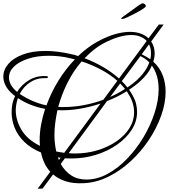

<svg xmlns="http://www.w3.org/2000/svg" viewBox="-30 -1030 1018 1157"><path d="M226 107H197L273 5Q251 -19 237.5 -48Q224 -77 217 -111Q155 -137 115.5 -176Q76 -215 58 -261Q40 -307 40 -353Q40 -379 44.5 -403Q49 -427 60 -449L61 -451Q57 -454 53 -457Q49 -460 45 -464Q17 -488 3.5 -515Q-10 -542 -10 -568Q-10 -609 19.5 -644Q49 -679 106 -701Q163 -723 244 -723Q315 -723 398 -704Q409 -702 420 -699Q431 -696 441 -692Q476 -726 516 -753.5Q556 -781 599 -800Q643 -820 682 -829Q721 -838 753 -838Q790 -838 818 -827.5Q846 -817 865 -799L927 -882H956L881 -780Q902 -749 902 -708Q902 -685 894 -658Q932 -624 950 -577.5Q968 -531 968 -478Q968 -408 941 -332.5Q914 -257 866.5 -186Q819 -115 756.5 -57.5Q694 0 621.5 35.5Q549 71 473 74Q412 77 366.5 62.5Q321 48 290 21ZM480 -679Q536 -658 589.5 -627Q643 -596 687 -557L854 -783Q839 -800 815.5 -809.5Q792 -819 761 -819Q731 -819 694.5 -809.5Q658 -800 614 -779Q576 -761 542.5 -735.5Q509 -710 480 -679ZM880 -709Q880 -739 868 -763L824 -703Q838 -696 851 -688.5Q864 -681 876 -673Q878 -682 879 -691.5Q880 -701 880 -709ZM250 -395Q277 -470 320.5 -541.5Q364 -613 421 -672L397 -678Q362 -687 328.5 -690.5Q295 -694 264 -694Q193 -694 138.5 -676Q84 -658 54 -628.5Q24 -599 24 -563Q24 -541 36 -519Q48 -497 73 -476Q102 -523 149 -549.5Q196 -576 252 -571Q259 -570 259 -566Q259 -559 248 -559Q196 -562 154 -535.5Q112 -509 89 -464L92 -462Q166 -413 250 -395ZM738 -503Q754 -514 768.5 -525Q783 -536 796 -548Q850 -599 870 -654Q847 -677 816 -692L704 -541Q723 -522 738 -503ZM354 -385Q415 -385 475.5 -396.5Q536 -408 593 -429L677 -543Q633 -582 577 -611.5Q521 -641 462 -660Q412 -602 376.5 -531Q341 -460 321 -386Q329 -385 337.5 -385Q346 -385 354 -385ZM491 52Q555 52 618 18Q681 -16 736.5 -74Q792 -132 834.5 -203Q877 -274 901.5 -349.5Q926 -425 926 -493Q926 -534 916 -570Q906 -606 885 -635Q875 -610 856.5 -585.5Q838 -561 812 -538Q798 -525 781.5 -513Q765 -501 748 -489Q754 -481 759.5 -472Q765 -463 770 -454Q784 -429 790 -404.5Q796 -380 796 -356Q796 -298 763.5 -247.5Q731 -197 675 -158Q619 -119 548 -97Q477 -75 400 -75Q380 -75 361 -76L336 -42Q360 1 398.5 26.5Q437 52 491 52ZM723 -494Q710 -511 694 -527L634 -446Q682 -467 723 -494ZM421 -105Q493 -105 557.5 -124.5Q622 -144 671.5 -178Q721 -212 749.5 -257Q778 -302 778 -354Q778 -380 770.5 -406.5Q763 -433 746 -460L734 -480Q679 -446 615 -421L384 -107Q403 -105 421 -105ZM211 -151Q210 -160 209.5 -168.5Q209 -177 209 -187Q209 -231 217.5 -278Q226 -325 242 -374Q198 -382 156.5 -398Q115 -414 78 -439L76 -433Q65 -398 65 -365Q65 -306 99.5 -247.5Q134 -189 211 -151ZM332 -113Q345 -111 357 -109L576 -406Q513 -385 447 -374Q381 -363 316 -366Q308 -328 303 -290Q298 -252 298 -217Q298 -190 301 -165Q304 -140 309 -117ZM319 -82Q322 -74 325 -66L335 -79Q327 -81 319 -82ZM710 -916Q700 -916 700 -919Q700 -921 711.5 -929.5Q723 -938 737 -948Q751 -958 758 -963Q787 -985 805.5 -997.5Q824 -1010 830 -1010Q836 -1010 842.5 -1005Q849 -1000 849 -993Q849 -988 830 -975.5Q811 -963 785 -949.5Q759 -936 737.5 -926Q716 -916 710 -916Z"/></svg>

Font: Mea Culpa
Style: Regular
Weight: 400
Designer: Robert E. Leuschke
Foundry: Robert E. Leuschke
Version: Version 1.010; ttfautohint (v1.8.3)